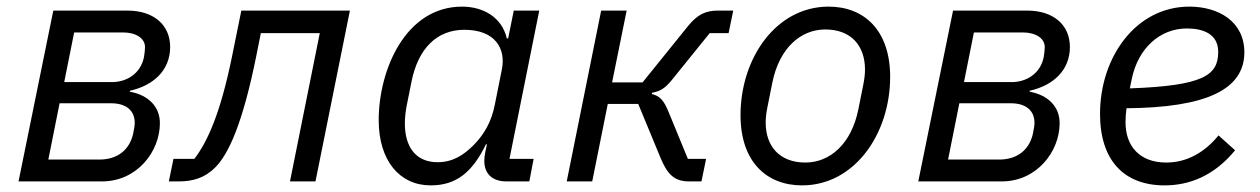

<svg xmlns="http://www.w3.org/2000/svg" viewBox="-20 -548 3805 580"><path d="M36 0H288C394 0 463 -90 463 -176C463 -226 428 -261 372 -271L373 -274C444 -290 494 -336 494 -406C494 -473 444 -516 365 -516H141ZM126 -66 160 -236H316C361 -236 387 -214 387 -177C387 -170 385 -156 382 -143C371 -96 336 -66 280 -66ZM174 -300 204 -450H352C391 -450 418 -432 418 -406C418 -399 417 -387 415 -376C405 -325 362 -300 318 -300Z M490 0H520C562 0 598 -10 630 -42C670 -82 713 -173 755 -383L768 -448H946L856 0H933L1037 -516H709L681 -378C646 -206 607 -120 567 -68H504Z M1579 0 1592 -68H1519L1609 -516H1532L1515 -432H1511C1496 -497 1438 -528 1376 -528C1205 -528 1124 -337 1124 -185C1124 -63 1187 12 1281 12C1357 12 1406 -26 1448 -112H1451L1446 -89C1444 -79 1443 -70 1443 -62C1443 -25 1465 0 1510 0ZM1302 -58C1233 -58 1203 -108 1203 -175C1203 -192 1205 -209 1208 -226L1223 -301C1243 -401 1299 -458 1383 -458C1475 -458 1509 -402 1496 -338L1475 -233C1465 -181 1443 -142 1410 -109C1380 -79 1347 -58 1302 -58Z M1692 0H1769L1816 -234H1908L1975 -72C1995 -24 2015 0 2061 0H2099L2113 -68H2058L2000 -209C1985 -246 1973 -258 1949 -264L1950 -268C1974 -272 1989 -281 2010 -307L2124 -448H2181L2195 -516H2149C2111 -516 2087 -504 2059 -470L1921 -299H1829L1873 -516H1796Z M2403 12C2561 12 2669 -143 2669 -316C2669 -456 2591 -528 2483 -528C2325 -528 2217 -373 2217 -200C2217 -60 2295 12 2403 12ZM2413 -57C2335 -57 2293 -106 2293 -178C2293 -193 2295 -208 2298 -223L2313 -298C2334 -403 2399 -459 2473 -459C2551 -459 2593 -410 2593 -338C2593 -323 2591 -308 2588 -293L2573 -218C2552 -113 2487 -57 2413 -57Z M2754 0H3006C3112 0 3181 -90 3181 -176C3181 -226 3146 -261 3090 -271L3091 -274C3162 -290 3212 -336 3212 -406C3212 -473 3162 -516 3083 -516H2859ZM2844 -66 2878 -236H3034C3079 -236 3105 -214 3105 -177C3105 -170 3103 -156 3100 -143C3089 -96 3054 -66 2998 -66ZM2892 -300 2922 -450H3070C3109 -450 3136 -432 3136 -406C3136 -399 3135 -387 3133 -376C3123 -325 3080 -300 3036 -300Z M3498 12C3572 12 3647 -16 3711 -94L3661 -139C3621 -90 3568 -57 3503 -57C3423 -57 3380 -106 3380 -179C3380 -190 3381 -207 3383 -221C3623 -223 3739 -277 3739 -390C3739 -483 3661 -528 3573 -528C3411 -528 3303 -375 3303 -204C3303 -64 3375 12 3498 12ZM3565 -462C3614 -462 3660 -446 3660 -391C3660 -320 3614 -289 3393 -281L3399 -310C3418 -402 3484 -462 3565 -462Z"/></svg>

Font: LVC Sans
Style: Italic
Weight: 400
Italic angle: -11.31°
Designer: Mike Abbink, Paul van der Laan, Pieter van Rosmalen
Foundry: Bold Monday
Version: Version 3.0